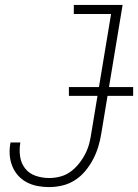

<svg xmlns="http://www.w3.org/2000/svg" viewBox="-20 -755 563 783"><path d="M180 8Q156 8 132.5 3.5Q109 -1 88.5 -12Q68 -23 53 -40Q38 -57 29.5 -79Q21 -101 19.5 -125Q18 -149 23 -174H63Q58 -145 62 -117Q66 -89 82.5 -68Q99 -47 125.5 -38Q152 -29 181 -29Q203 -29 226 -35Q249 -41 268 -55Q287 -69 302.5 -88.5Q318 -108 328.5 -129Q339 -150 344.5 -172Q350 -194 353 -216L433 -698H281V-735H480L393 -210Q389 -184 381 -157.5Q373 -131 360 -106Q347 -81 328.5 -58.5Q310 -36 286 -20.5Q262 -5 234.5 1.5Q207 8 180 8ZM523 -364H261V-400H523Z"/></svg>

Font: Iosevka Curly Extralight
Style: Italic
Weight: 200
Italic angle: -9°
Monospace: yes
Designer: Belleve Invis
Foundry: Belleve Invis
Version: Version 22.1.2; ttfautohint (v1.8.4)